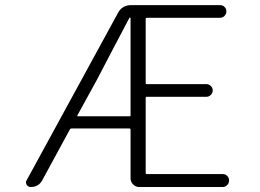

<svg xmlns="http://www.w3.org/2000/svg" viewBox="-20 -749 1040 769"><path d="M290 -287.1Q288.1 -283.2 292 -283.2H498Q502.9 -283.2 502.9 -287.1V-676.8Q502.9 -678.7 501 -678.7Q499 -678.7 498 -676.8Q479.5 -642.6 435.1 -557.6Q390.6 -472.7 366.2 -425.8ZM563.5 -56.6Q563.5 -51.8 568.4 -51.8H872.1Q882.8 -51.8 890.1 -44.4Q897.5 -37.1 897.5 -26.4Q897.5 -15.6 890.1 -7.8Q882.8 0 872.1 0H537.1Q523.4 0 513.2 -10.3Q502.9 -20.5 502.9 -35.2V-229.5Q502.9 -234.4 498 -234.4H266.6Q261.7 -234.4 259.8 -230.5L149.4 -27.3Q134.8 0 103.5 0Q92.8 0 86.9 -8.8Q84 -13.7 84 -18.6Q84 -23.4 86.9 -27.3L453.1 -698.2Q469.7 -728.5 504.9 -728.5H861.3Q872.1 -728.5 879.4 -721.2Q886.7 -713.9 886.7 -703.6Q886.7 -693.4 879.4 -685.5Q872.1 -677.7 861.3 -677.7H568.4Q563.5 -677.7 563.5 -673.8V-416Q563.5 -412.1 568.4 -412.1H806.6Q816.4 -412.1 824.2 -404.8Q832 -397.5 832 -386.7Q832 -376 824.2 -368.7Q816.4 -361.3 806.6 -361.3H568.4Q563.5 -361.3 563.5 -356.4Z"/></svg>

Font: Gen Jyuu Gothic L Monospace Light
Style: Regular
Weight: 300
Designer: [Source Han Sans]
Ryoko NISHIZUKA  (kana & ideographs); Paul D. Hunt (Latin, Greek & Cyrillic); Wenlong ZHANG  (bopomofo
Version: Version 1.002.20150607